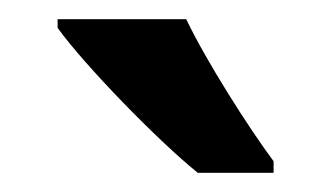

<svg xmlns="http://www.w3.org/2000/svg" viewBox="-20 -786 345 200"><path d="M174 -766H40V-757C68 -718 145 -639 186 -606H265V-618C239 -653 195 -722 174 -766Z"/></svg>

Font: Noto Sans Armenian Condensed SemiBold
Style: Regular
Weight: 600
Width: 3
Designer: Monotype Design Team
Foundry: Monotype Imaging Inc.
Version: Version 2.008